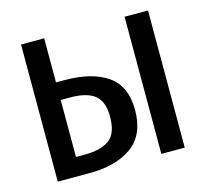

<svg xmlns="http://www.w3.org/2000/svg" viewBox="-84 -636 783 731"><g transform="rotate(-15 307.5 -270.5)"><path d="M148.7 -540.5V-366.7H181Q290.3 -366.7 351.3 -324.4Q412.3 -282.1 412.3 -187.7Q412.3 -89.7 350 -44.9Q287.7 0 184.1 0H57.4V-540.5ZM557.9 -540.5V0H465.6V-540.5ZM185.6 -297.4H148.7V-72.8H185.6Q246.2 -72.8 280 -96.9Q313.8 -121 313.8 -188.2Q313.8 -247.2 282.8 -272.3Q251.8 -297.4 185.6 -297.4Z"/></g></svg>

Font: Fira Code Retina
Style: Regular
Weight: 450
Monospace: yes
Designer: Carrois Corporate, Edenspiekermann AG, Nikita Prokopov
Foundry: Carrois Corporate, Edenspiekermann AG, Nikita Prokopov
Version: Version 6.002